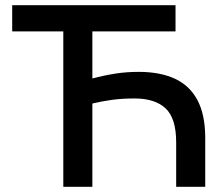

<svg xmlns="http://www.w3.org/2000/svg" viewBox="-20 -720 862 740"><path d="M27 -599V-700H656.5V-599ZM224 0V-700H336V-417.5Q381 -429.5 423.8 -436.2Q466.5 -443 515 -443Q596 -443 653.2 -417Q710.5 -391 740.8 -334.5Q771 -278 771 -188V0H659V-171.5Q659 -264.5 618 -302.5Q577 -340.5 499 -340.5Q450.5 -340.5 412 -335.2Q373.5 -330 336 -321V0Z"/></svg>

Font: Geologica Roman
Style: Regular
Weight: 400
Designer: Sindre Bremnes, Frode Helland
Foundry: Monokrom Skriftforlag AS
Version: Version 1.010;gftools[0.9.28]